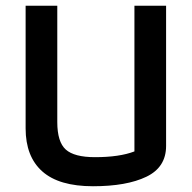

<svg xmlns="http://www.w3.org/2000/svg" viewBox="-20 -638 666 667"><path d="M69 -192V-618H179V-214Q179 -145 208.5 -118.5Q238 -92 310 -92Q395 -92 447 -112V-618H557V-131Q557 -57 488.5 -24Q420 9 303 9Q185 9 127 -42.5Q69 -94 69 -192Z"/></svg>

Font: Athiti SemiBold
Style: Regular
Weight: 600
Designer: CadsonDemak Team
Foundry: CadsonDemak
Version: Version 1.033